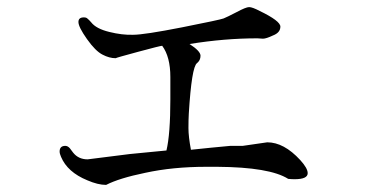

<svg xmlns="http://www.w3.org/2000/svg" viewBox="-20 -531 1040 541"><path d="M721 -422Q730 -422 749 -431Q770 -439 770 -456Q770 -472 712 -500Q691 -511 682 -511Q673 -511 647 -497Q620 -483 610 -479Q599 -475 493 -454Q386 -433 355 -433Q324 -432 288 -441Q251 -450 237 -468Q231 -475 226 -479Q223 -482 216 -482Q201 -482 201 -469Q201 -455 225 -421Q249 -387 269 -377Q288 -367 306 -367Q306 -368 369 -385Q432 -402 437 -402Q460 -371 460 -314V-251Q460 -153 449 -107L346 -97Q229 -82 227 -82Q201 -82 186 -101L177 -113Q171 -120 164 -120Q148 -120 148 -104Q148 -98 152 -89Q170 -46 226 -23Q256 -10 279 -10Q316 -29 389 -44Q467 -61 561 -61Q578 -61 592 -61Q740 -60 792 -27Q802 -26 810 -26Q847 -26 847 -43Q847 -57 826 -80Q780 -130 733 -130L664 -120H629Q574 -115 518 -109Q511 -146 511 -170Q511 -194 512 -211Q520 -342 535 -353Q545 -361 545 -374Q545 -387 514 -407Q613 -423 705 -423Z"/></svg>

Font: Sawarabi Mincho
Style: Regular
Weight: 400
Version: Version 1.082; ttfautohint (v1.8.4.7-5d5b)